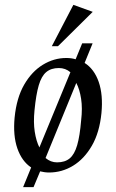

<svg xmlns="http://www.w3.org/2000/svg" viewBox="-20 -701 478 793"><path d="M75.4 72 108.7 -9.3Q70.3 -34.8 51.7 -88Q33.2 -141.2 40.4 -216.1Q48.5 -296.9 79.8 -351.2Q111.1 -405.4 156.9 -433.5Q202.8 -461.5 253.6 -461.5Q264.4 -461.5 273.9 -460.2Q283.4 -458.9 292.4 -456.2L319.4 -522H362.5L329.5 -441.1Q369.3 -415.8 387.8 -362.5Q406.2 -309.2 399 -233.9Q391.1 -153.9 359.5 -99.2Q327.9 -44.6 281.8 -16.5Q235.7 11.5 182.4 11.5Q172.7 11.5 163.5 10.1Q154.4 8.7 145.8 6.7L118.5 72ZM215.5 -30.4Q248.1 -30.4 267.8 -46.8Q287.6 -63.2 298.7 -101.2Q309.8 -139.2 315.1 -203.6Q321.1 -254 315 -293Q309 -332.1 295.1 -358.4L168.2 -48.4Q189.3 -30.4 215.5 -30.4ZM142.7 -92 270.8 -402.6Q250.5 -420 223.1 -420Q191.1 -420 171.2 -403.4Q151.3 -386.9 140.1 -348.8Q128.8 -310.6 122.5 -245Q117.5 -195.7 123.5 -157Q129.5 -118.3 142.7 -92ZM194 -510.1 283 -681 363 -652.1 219.4 -510.1Z"/></svg>

Font: Ancizar Serif Light
Style: Italic
Weight: 300
Italic angle: -4°
Designer: Cesar Puertas, Viviana Monsalve, Julian Moncada, Julian Prieto, Jose Castro, Felipe Aragon, Mariel Hernandez, Sara Alarc
Version: Version 8.100